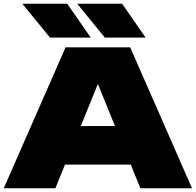

<svg xmlns="http://www.w3.org/2000/svg" viewBox="-23 -1002 1042 1022"><path d="M627 -982 752 -802H535L388 -982ZM335 -982 460 -802H243L96 -982ZM670 -750 999 0H724L673 -126H323L272 0H-3L326 -750ZM407 -331H589L498 -555Z"/></svg>

Font: Bounded
Style: Regular
Weight: 900
Designer: Vlad Churkin
Version: Version 1.0